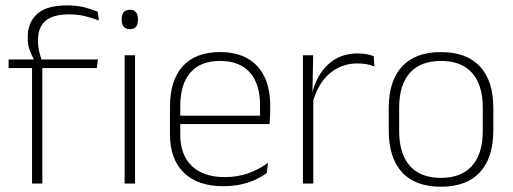

<svg xmlns="http://www.w3.org/2000/svg" viewBox="-20 -696 1945 728"><path d="M233.5 -675.5Q270 -675.5 297.8 -668.8Q325.5 -662 350.5 -651.5L355 -618.5Q327.5 -628.5 301.2 -635Q275 -641.5 242 -641.5Q199.5 -641.5 173.2 -629.8Q147 -618 135.5 -596.2Q124 -574.5 124 -544V-541.5Q124 -519.5 128.8 -500.2Q133.5 -481 139 -465.5L110 -463.5V-469Q101 -483 93 -504.8Q85 -526.5 85 -552V-554.5Q85 -610 120.5 -642.8Q156 -675.5 233.5 -675.5ZM140.5 0H101.5V-455H140.5ZM347 -438H12.5V-470.5H116.5H131.5H351.5ZM492 0H452.5V-486.5H492ZM472.5 -585.5Q457 -585.5 449.2 -594.5Q441.5 -603.5 441.5 -620.5V-624.5Q441.5 -641 449.2 -650Q457 -659 472.5 -659Q487.5 -659 495.2 -650Q503 -641 503 -624.5V-620.5Q503 -603 495.2 -594.2Q487.5 -585.5 472.5 -585.5Z M827.5 10Q729.5 10 677 -41.2Q624.5 -92.5 624.5 -187V-290.5Q624.5 -391.5 673 -445Q721.5 -498.5 814.5 -498.5Q876.5 -498.5 918.8 -474.2Q961 -450 982.8 -404.8Q1004.5 -359.5 1004.5 -295.5V-278Q1004.5 -265.5 1004 -252.8Q1003.5 -240 1002 -225.5H965.5Q966 -245.5 966 -263.2Q966 -281 966 -296Q966 -350.5 948.8 -388Q931.5 -425.5 897.8 -445.2Q864 -465 814.5 -465Q740.5 -465 702 -421Q663.5 -377 663.5 -293V-245V-239V-184.5Q663.5 -147 674.5 -117.5Q685.5 -88 706.8 -67.2Q728 -46.5 759.5 -35.5Q791 -24.5 832.5 -24.5Q879.5 -24.5 920 -38.5Q960.5 -52.5 996 -78.5L991.5 -40Q961 -17 919.2 -3.5Q877.5 10 827.5 10ZM992 -225.5H644.5V-257.5H992Z M1165 -305 1152 -334 1162.5 -337.5Q1179 -409.5 1224 -451.5Q1269 -493.5 1337 -493.5Q1356.5 -493.5 1371.5 -490.2Q1386.5 -487 1397 -483L1399.5 -444Q1387 -449.5 1370.5 -452.5Q1354 -455.5 1334.5 -455.5Q1275 -455.5 1230 -417.5Q1185 -379.5 1165 -305ZM1168 0H1128.5V-486.5H1167.5L1164.5 -338L1168 -334.5Z M1652 12Q1554.5 12 1504.2 -43Q1454 -98 1454 -201V-286.5Q1454 -389.5 1504.5 -444Q1555 -498.5 1652 -498.5Q1749 -498.5 1799.8 -444Q1850.5 -389.5 1850.5 -286.5V-201Q1850.5 -98 1799.8 -43Q1749 12 1652 12ZM1652 -21.5Q1729 -21.5 1769.8 -67.2Q1810.5 -113 1810.5 -199.5V-288Q1810.5 -374 1770 -419.5Q1729.5 -465 1652 -465Q1574.5 -465 1534 -419.5Q1493.5 -374 1493.5 -288V-199.5Q1493.5 -113 1534 -67.2Q1574.5 -21.5 1652 -21.5Z"/></svg>

Font: Anek Malayalam ExtraLight
Style: Regular
Weight: 250
Version: Version 1.003